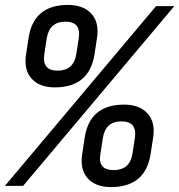

<svg xmlns="http://www.w3.org/2000/svg" viewBox="-50 -755 728 780"><path d="M173 -400Q110 -400 78 -436Q46 -472 56 -535L66 -600Q86 -735 226 -735Q289 -735 321.5 -699Q354 -663 344 -600L334 -535Q313 -400 173 -400ZM-30 0 584 -730H658L44 0ZM184 -468Q249 -468 260 -535L270 -600Q280 -667 216 -667Q151 -667 140 -600L130 -535Q120 -468 184 -468ZM401 5Q338 5 306 -31Q274 -67 284 -130L294 -195Q314 -330 454 -330Q517 -330 549.5 -294Q582 -258 572 -195L562 -130Q541 5 401 5ZM412 -64Q477 -64 488 -130L498 -195Q508 -262 443 -262Q379 -262 368 -195L358 -130Q346 -64 412 -64Z"/></svg>

Font: JetBrains Mono NL
Style: Italic
Weight: 400
Italic angle: -9°
Monospace: yes
Designer: Philipp Nurullin, Konstantin Bulenkov
Foundry: JetBrains
Version: Version 2.305; ttfautohint (v1.8.4.7-5d5b)